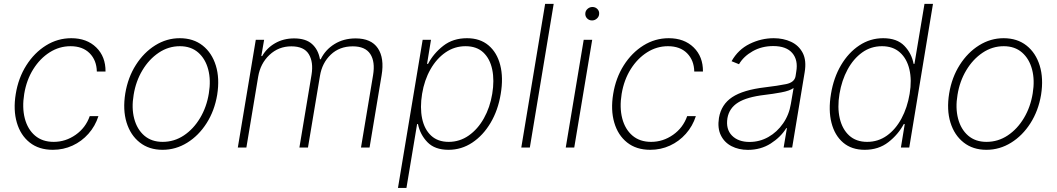

<svg xmlns="http://www.w3.org/2000/svg" viewBox="-20 -747 5350 972"><path d="M247.5 11.4Q176.8 11.4 130.3 -25.6Q83.8 -62.5 65.2 -126.4Q46.5 -190.3 59.7 -271Q72.8 -352.3 113.3 -416.2Q153.8 -480.1 212.9 -516.9Q272 -553.6 340.9 -553.6Q419.4 -553.6 467.2 -506.9Q514.9 -460.2 514.2 -384.9H470.2Q469.1 -441.8 433.8 -477.5Q398.4 -513.1 337 -513.1Q280.5 -513.1 231.5 -482.1Q182.5 -451 148.4 -396.7Q114.3 -342.3 102.6 -271.7Q91.3 -202.4 105.6 -147.4Q120 -92.3 157.3 -60.5Q194.6 -28.8 251.8 -28.8Q312.1 -28.8 362.9 -64.5Q413.7 -100.1 434.3 -159.1H478.3Q462 -108.3 427.7 -69.8Q393.5 -31.2 347.1 -9.9Q300.8 11.4 247.5 11.4Z M802.9 11.4Q734.7 11.4 687.7 -25.6Q640.6 -62.5 620.7 -127Q600.9 -191.4 614.3 -274.5Q627.8 -355.5 668 -418.5Q708.1 -481.5 766 -517.6Q823.9 -553.6 889.9 -553.6Q958.8 -553.6 1005.9 -516.5Q1052.9 -479.4 1072.8 -414.8Q1092.7 -350.1 1079.5 -267Q1066.1 -186.4 1025.9 -123.4Q985.8 -60.4 927.7 -24.5Q869.7 11.4 802.9 11.4ZM803.3 -28.8Q861.9 -28.8 910.9 -61.4Q959.9 -94.1 993.1 -149.9Q1026.3 -205.6 1037.3 -274.5Q1048.3 -341.3 1034.1 -395.2Q1019.9 -449.2 983.3 -481.2Q946.7 -513.1 890.6 -513.1Q832.7 -513.1 783.6 -480.1Q734.4 -447.1 701 -391.3Q667.6 -335.6 656.6 -267Q645.2 -200.6 659.4 -146.5Q673.7 -92.3 710.4 -60.5Q747.2 -28.8 803.3 -28.8Z M1183.9 0 1274.9 -545.5H1317.1L1302.9 -463.1H1307.2Q1330.3 -503.9 1372.7 -528.2Q1415.1 -552.6 1469.1 -552.6Q1528.1 -552.6 1559.7 -524.1Q1591.3 -495.7 1599.8 -447.1H1603.7Q1627.1 -495.4 1673.5 -524Q1719.8 -552.6 1780.5 -552.6Q1859.4 -552.6 1892.9 -502.7Q1926.5 -452.8 1911.9 -366.1L1850.9 0H1807.5L1868.6 -366.1Q1880 -434.7 1854.6 -473.5Q1829.2 -512.4 1766 -512.4Q1698.5 -512.4 1654.5 -470.3Q1610.4 -428.3 1599.8 -362.6L1539.1 0H1495.7L1557.2 -369Q1567.5 -432.9 1543.3 -472.7Q1519.2 -512.4 1454.9 -512.4Q1390.3 -512.4 1344.1 -468.9Q1297.9 -425.4 1286.9 -358L1227.3 0Z M1994.7 204.5 2119.7 -545.5H2161.9L2142 -423.7H2147Q2174.7 -476.6 2224.1 -515.1Q2273.4 -553.6 2344.1 -553.6Q2410.2 -553.6 2453.1 -517.4Q2496.1 -481.2 2512.4 -417.6Q2528.8 -354 2514.9 -271.3Q2501.4 -188.9 2463.6 -125.2Q2425.8 -61.4 2370.9 -25Q2316.1 11.4 2250.7 11.4Q2181.1 11.4 2143.8 -27.3Q2106.5 -66.1 2095.9 -119H2091.6L2037.6 204.5ZM2116.8 -271.7Q2105.5 -202.1 2117 -147Q2128.6 -92 2162.5 -60.4Q2196.4 -28.8 2251.4 -28.8Q2307.2 -28.8 2353 -60.9Q2398.8 -93 2429.7 -148.1Q2460.6 -203.1 2471.9 -271.7Q2483.3 -340.2 2471.9 -394.9Q2460.6 -449.6 2426.8 -481.4Q2393.1 -513.1 2336.6 -513.1Q2281.2 -513.1 2235.6 -481.7Q2190 -450.3 2159.1 -395.8Q2128.2 -341.3 2116.8 -271.7Z M2783 -727.3 2662.3 0H2619L2739.7 -727.3Z M2844.1 0 2935 -545.5H2978L2887.1 0ZM2977.3 -643.5Q2962 -643.5 2951.9 -654.1Q2941.8 -664.8 2943.2 -679.7Q2943.9 -692.5 2954.5 -702.1Q2965.2 -711.6 2979 -711.6Q2994.3 -711.6 3004.4 -701.2Q3014.6 -690.7 3013.1 -675.8Q3012.4 -662.6 3001.8 -653.1Q2991.1 -643.5 2977.3 -643.5Z M3272 11.4Q3201.3 11.4 3154.8 -25.6Q3108.3 -62.5 3089.7 -126.4Q3071 -190.3 3084.2 -271Q3097.3 -352.3 3137.8 -416.2Q3178.3 -480.1 3237.4 -516.9Q3296.5 -553.6 3365.4 -553.6Q3443.9 -553.6 3491.7 -506.9Q3539.4 -460.2 3538.7 -384.9H3494.7Q3493.6 -441.8 3458.3 -477.5Q3422.9 -513.1 3361.5 -513.1Q3305 -513.1 3256 -482.1Q3207 -451 3172.9 -396.7Q3138.8 -342.3 3127.1 -271.7Q3115.8 -202.4 3130.1 -147.4Q3144.5 -92.3 3181.8 -60.5Q3219.1 -28.8 3276.3 -28.8Q3336.6 -28.8 3387.4 -64.5Q3438.2 -100.1 3458.8 -159.1H3502.8Q3486.5 -108.3 3452.2 -69.8Q3418 -31.2 3371.6 -9.9Q3325.3 11.4 3272 11.4Z M3766.3 11.7Q3719.5 11.7 3683.2 -7.1Q3647 -25.9 3629.3 -62.1Q3611.5 -98.4 3619.7 -150.2Q3631.4 -218.4 3686.8 -255.1Q3742.2 -291.9 3853.3 -305Q3916.9 -312.5 3959.5 -321.2Q4002.1 -329.9 4007.5 -361.2L4011 -383.9Q4021.3 -443.2 3990.9 -478.5Q3960.6 -513.8 3894.5 -513.8Q3836.6 -513.8 3790.5 -487.7Q3744.3 -461.6 3721.2 -421.9L3683.6 -437.1Q3716.6 -496.1 3775.2 -524.9Q3833.8 -553.6 3897 -553.6Q3945.7 -553.6 3984.9 -535.3Q4024.1 -517 4043.9 -478.9Q4063.6 -440.7 4053.6 -381L3990.4 0H3947.1L3963.8 -98.4H3960.6Q3932.2 -52.6 3881.7 -20.4Q3831.3 11.7 3766.3 11.7ZM3774.5 -28.4Q3825.6 -28.4 3869.9 -53.4Q3914.1 -78.5 3944.4 -122.2Q3974.8 -165.8 3983.7 -221.2L3997.5 -301.5Q3978.3 -287.3 3935.2 -279.3Q3892 -271.3 3851.9 -266.7Q3761 -256 3716.3 -227.8Q3671.5 -199.6 3662.6 -148.8Q3653.8 -93 3685.5 -60.7Q3717.3 -28.4 3774.5 -28.4Z M4583.1 0 4703.2 -727.3H4660.2L4609.4 -423.7H4605.1Q4595.3 -476.6 4558.2 -515.1Q4521 -553.6 4451.1 -553.6Q4385.4 -553.6 4330.4 -517.2Q4275.3 -480.8 4237.8 -417.3Q4200.2 -353.7 4186.8 -271.3Q4173 -188.9 4189.4 -125.2Q4205.7 -61.4 4248.5 -25Q4291.3 11.4 4357.4 11.4Q4427.7 11.4 4477.4 -27.3Q4527.2 -66.1 4555.4 -119H4560.3L4540.8 0ZM4585 -271.7Q4573.3 -202.1 4543.7 -147Q4514.1 -92 4469.9 -60.4Q4425.7 -28.8 4370 -28.8Q4314.2 -28.8 4279 -60.9Q4243.9 -93 4231.2 -148.1Q4218.5 -203.1 4229.9 -271.7Q4241.2 -340.2 4270.8 -394.9Q4300.5 -449.6 4344.8 -481.4Q4389 -513.1 4445.1 -513.1Q4500.5 -513.1 4535.7 -481.7Q4571 -450.3 4583.8 -395.8Q4596.7 -341.3 4585 -271.7Z M4973.7 11.4Q4905.5 11.4 4858.5 -25.6Q4811.4 -62.5 4791.5 -127Q4771.7 -191.4 4785.2 -274.5Q4798.7 -355.5 4838.8 -418.5Q4878.9 -481.5 4936.8 -517.6Q4994.7 -553.6 5060.7 -553.6Q5129.6 -553.6 5176.7 -516.5Q5223.7 -479.4 5243.6 -414.8Q5263.5 -350.1 5250.4 -267Q5236.9 -186.4 5196.7 -123.4Q5156.6 -60.4 5098.5 -24.5Q5040.5 11.4 4973.7 11.4ZM4974.1 -28.8Q5032.7 -28.8 5081.7 -61.4Q5130.7 -94.1 5163.9 -149.9Q5197.1 -205.6 5208.1 -274.5Q5219.1 -341.3 5204.9 -395.2Q5190.7 -449.2 5154.1 -481.2Q5117.5 -513.1 5061.4 -513.1Q5003.6 -513.1 4954.4 -480.1Q4905.2 -447.1 4871.8 -391.3Q4838.4 -335.6 4827.4 -267Q4816.1 -200.6 4830.3 -146.5Q4844.5 -92.3 4881.2 -60.5Q4918 -28.8 4974.1 -28.8Z"/></svg>

Font: Inter UI Extra Light
Style: Italic
Weight: 200
Italic angle: -9.39999°
Designer: Rasmus Andersson
Foundry: rsms
Version: 3.2;8d6f07862